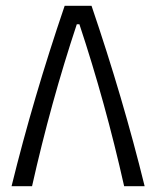

<svg xmlns="http://www.w3.org/2000/svg" viewBox="-20 -645 541 665"><path d="M204 -625H297Q406 -305 481 0H410Q345 -290 255 -561H246Q156 -290 91 0H20Q95 -305 204 -625Z"/></svg>

Font: Changa Light
Style: Regular
Weight: 300
Designer: Eduardo Rodriguez Tunni
Foundry: Eduardo Rodriguez Tunni
Version: Version 2.002; ttfautohint (v1.5) -l 8 -r 50 -G 110 -x 14 -H